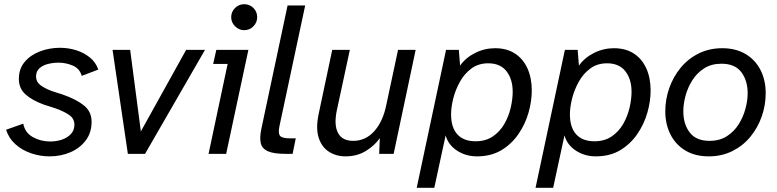

<svg xmlns="http://www.w3.org/2000/svg" viewBox="-20 -734 3708 916"><path d="M216 12Q172 12 129 -2.5Q86 -17 54 -45.5Q22 -74 9 -115L91 -144Q99 -101 136.5 -80Q174 -59 220 -59Q250 -59 276 -68Q302 -77 318.5 -95Q335 -113 335 -139Q335 -168 310 -185.5Q285 -203 242 -218L189 -235Q134 -255 102 -283.5Q70 -312 70 -357Q70 -406 98 -439Q126 -472 171 -489Q216 -506 266 -506Q306 -506 343 -494.5Q380 -483 408.5 -460Q437 -437 449 -402L370 -372Q360 -407 327.5 -421Q295 -435 259 -435Q234 -435 209.5 -429Q185 -423 168.5 -408.5Q152 -394 152 -369Q152 -344 172 -328.5Q192 -313 226 -300L279 -283Q345 -260 381 -230.5Q417 -201 417 -153Q417 -101 389 -64Q361 -27 315.5 -7.5Q270 12 216 12Z M590 0 517 -496H601L652 -107L868 -496H958L672 0Z M975 0 1066 -429H997L1012 -496H1165L1059 0ZM1145 -590Q1120 -590 1101.5 -608.5Q1083 -627 1083 -652Q1083 -678 1101.5 -696Q1120 -714 1145 -714Q1171 -714 1189 -696Q1207 -678 1207 -652Q1207 -627 1189 -608.5Q1171 -590 1145 -590Z M1342 0Q1286 0 1258 -12.5Q1230 -25 1224 -51.5Q1218 -78 1227 -120L1352 -708H1436L1313 -131Q1306 -97 1316.5 -85.5Q1327 -74 1363 -74H1391L1376 0Z M1628 12Q1584 12 1549.5 -10Q1515 -32 1500.5 -76.5Q1486 -121 1500 -189L1565 -496H1649L1586 -203Q1573 -136 1593 -99Q1613 -62 1665 -62Q1724 -62 1765 -107.5Q1806 -153 1822 -229L1879 -496H1963L1858 0H1789L1792 -75Q1767 -39 1725 -13.5Q1683 12 1628 12Z M1968 162 2108 -496H2169L2175 -421Q2202 -459 2247 -481.5Q2292 -504 2342 -504Q2398 -504 2437 -478.5Q2476 -453 2496.5 -407.5Q2517 -362 2517 -302Q2517 -251 2501.5 -196.5Q2486 -142 2453.5 -94.5Q2421 -47 2372 -17.5Q2323 12 2255 12Q2203 12 2161 -15Q2119 -42 2106 -88L2052 162ZM2249 -60Q2297 -60 2331 -83Q2365 -106 2386 -142.5Q2407 -179 2416.5 -220Q2426 -261 2426 -296Q2426 -356 2396.5 -394Q2367 -432 2309 -432Q2263 -432 2229.5 -407.5Q2196 -383 2174.5 -344.5Q2153 -306 2142.5 -264.5Q2132 -223 2132 -188Q2132 -126 2162 -93Q2192 -60 2249 -60Z M2535 162 2675 -496H2736L2742 -421Q2769 -459 2814 -481.5Q2859 -504 2909 -504Q2965 -504 3004 -478.5Q3043 -453 3063.5 -407.5Q3084 -362 3084 -302Q3084 -251 3068.5 -196.5Q3053 -142 3020.5 -94.5Q2988 -47 2939 -17.5Q2890 12 2822 12Q2770 12 2728 -15Q2686 -42 2673 -88L2619 162ZM2816 -60Q2864 -60 2898 -83Q2932 -106 2953 -142.5Q2974 -179 2983.5 -220Q2993 -261 2993 -296Q2993 -356 2963.5 -394Q2934 -432 2876 -432Q2830 -432 2796.5 -407.5Q2763 -383 2741.5 -344.5Q2720 -306 2709.5 -264.5Q2699 -223 2699 -188Q2699 -126 2729 -93Q2759 -60 2816 -60Z M3361 12Q3297 12 3250.5 -15.5Q3204 -43 3179 -92Q3154 -141 3154 -203Q3154 -260 3173 -314Q3192 -368 3227.5 -411Q3263 -454 3313.5 -479Q3364 -504 3426 -504Q3490 -504 3536.5 -476.5Q3583 -449 3608 -400.5Q3633 -352 3633 -289Q3633 -232 3614 -178Q3595 -124 3559.5 -81Q3524 -38 3473.5 -13Q3423 12 3361 12ZM3365 -62Q3413 -62 3447.5 -84Q3482 -106 3504 -141Q3526 -176 3536.5 -215.5Q3547 -255 3547 -289Q3547 -350 3516.5 -390Q3486 -430 3422 -430Q3374 -430 3339.5 -408Q3305 -386 3283 -351Q3261 -316 3250.5 -277Q3240 -238 3240 -203Q3240 -142 3270.5 -102Q3301 -62 3365 -62Z"/></svg>

Font: Atkinson Hyperlegible Next
Style: Italic
Weight: 400
Italic angle: -12°
Designer: Elliott Scott, Megan Eiswerth, Linus Boman, Theodore Petrosky, Letters from Sweden
Foundry: Applied Design Works, Letters from Sweden
Version: Version 2.001